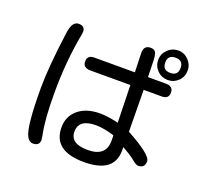

<svg xmlns="http://www.w3.org/2000/svg" viewBox="-142 -965 1284 1198"><g transform="rotate(20 500.0 -366.0)"><path d="M322 -531Q322 -573 367 -573H637L633 -702Q633 -751 678 -751Q701 -751 711 -736Q722 -720 722 -653L724 -573H842Q892 -573 892 -531Q892 -489 847 -489H725L726 -485L729 -212Q899 -120 899 -77Q899 -32 854 -32Q841 -32 810 -58Q780 -82 729 -110V-87Q729 62 529 62Q324 62 324 -95Q324 -168 377.5 -213Q431 -258 523 -258Q573 -258 644 -241L638 -476V-489H373Q322 -489 322 -531ZM151 -656Q161 -738 205 -738Q247 -738 247 -700L245 -682Q209 -495 209 -280Q209 -106 229 -11L234 22Q234 62 191 62Q165 62 150 33Q119 -23 119 -282Q119 -420 151 -656ZM525 -17Q645 -17 646 -119V-143L645 -158Q573 -180 523 -180Q409 -180 409 -97Q409 -17 525 -17ZM847 -794Q886 -794 914.5 -764.5Q943 -735 943 -696Q943 -654 914 -626Q885 -598 846 -598Q804 -598 775.5 -627Q747 -656 747 -696Q747 -736 776.5 -765Q806 -794 847 -794ZM845 -645Q896 -645 896 -696Q896 -746 845 -746Q794 -746 794 -696Q794 -645 845 -645Z"/></g></svg>

Font: 寒蝉全圆体
Style: Regular
Weight: 400
Designer: Warren2060
      Designed by Motoya company      

      [Varela Round]
      Joe Prince(Latin component); Avraham Cornf
Foundry: ChillType
Version: Version 3.200